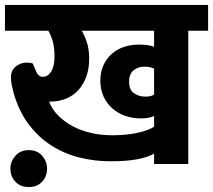

<svg xmlns="http://www.w3.org/2000/svg" viewBox="-30 -662 860 775"><path d="M592 -42Q569 -28 526 -19.5Q483 -11 416 -11Q351 -11 289.5 -26.5Q228 -42 176 -75.5Q124 -109 84.5 -162Q45 -215 24 -290Q21 -301 17.5 -318.5Q14 -336 14 -350Q14 -382 40.5 -398.5Q67 -415 102 -406L113 -380Q118 -367 125 -359.5Q132 -352 143 -352Q163 -352 176.5 -373Q190 -394 190 -434Q190 -472 182.5 -496.5Q175 -521 165 -538H-10V-642H810V-538H730V0H592ZM592 -194Q584 -190 571 -187Q558 -184 538 -184Q506 -184 476.5 -194Q447 -204 424.5 -223.5Q402 -243 388.5 -271.5Q375 -300 375 -337Q375 -371 387 -397.5Q399 -424 419.5 -443Q440 -462 468.5 -472Q497 -482 530 -482Q547 -482 564 -480Q581 -478 592 -473V-538H300Q311 -520 320.5 -491.5Q330 -463 330 -425Q330 -385 318.5 -353Q307 -321 286.5 -298.5Q266 -276 237 -264Q208 -252 174 -252H168Q181 -219 206.5 -194Q232 -169 265.5 -151.5Q299 -134 339 -125Q379 -116 422 -116Q482 -116 528 -126.5Q574 -137 592 -151ZM12 18Q12 -10 32 -33Q52 -56 86 -56Q121 -56 140.5 -33Q160 -10 160 18Q160 50 140 71.5Q120 93 86 93Q52 93 32 71.5Q12 50 12 18ZM592 -281V-385Q586 -388 576 -390.5Q566 -393 553 -393Q527 -393 509 -378Q491 -363 491 -332Q491 -299 511 -285.5Q531 -272 556 -272Q572 -272 579.5 -274.5Q587 -277 592 -281Z"/></svg>

Font: Mukta ExtraBold
Style: Regular
Weight: 800
Designer: Girish Dalvi and Yashodeep Gholap
Foundry: Ek Type
Version: Version 2.538;PS 1.002;hotconv 16.6.51;makeotf.lib2.5.65220;